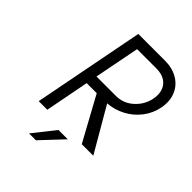

<svg xmlns="http://www.w3.org/2000/svg" viewBox="-236 -808 1107 1107"><g transform="rotate(45 317.5 -254.5)"><path d="M237 -680H455Q515 -680 559.5 -653.5Q604 -627 623 -580Q642 -533 631 -475Q620 -418 585 -372.5Q550 -327 499.5 -300.5Q449 -274 393 -270L550 0H456L309 -269H227L175 0H105ZM562 -477Q570 -516 559.5 -547Q549 -578 521.5 -595.5Q494 -613 452 -613H294L240 -336H398Q459 -336 504.5 -377Q550 -418 562 -477ZM303 37H379L253 171H197Z"/></g></svg>

Font: Teachers[wght] Italic
Style: Regular
Weight: 400
Designer: Alfredo Marco Pradil & Chank Diesel
Version: Version 1.000;Glyphs 3.1.2 (3151)